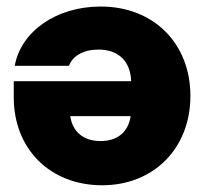

<svg xmlns="http://www.w3.org/2000/svg" viewBox="-20 -547 618 579"><path d="M283.7 -527.3C150.4 -527.3 43.5 -453.1 24.4 -348.6H188C199.2 -378.9 232.4 -397.5 276.9 -397.5C337.9 -397.5 373.5 -361.8 375.5 -302.2H21.5V-252.9C21.5 -97.7 131.3 11.7 288.1 11.7C443.8 11.7 554.2 -100.1 554.2 -257.8C554.2 -415.5 443.8 -527.3 283.7 -527.3ZM191.9 -196.8H374C367.2 -149.4 334.5 -121.6 283.2 -121.6C231.9 -121.6 198.7 -149.4 191.9 -196.8Z"/></svg>

Font: Raveo Display Display ExtraBold
Style: Regular
Weight: 800
Designer: Jakub Foglar, Rasmus Andersson (Inter)
Foundry: Jakubfoglar.com
Version: Version 1.100;Glyphs 3.2.3 (3260)